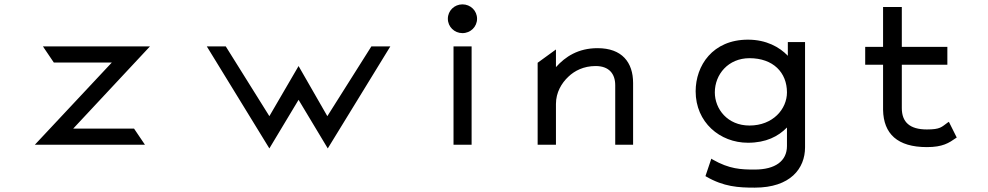

<svg xmlns="http://www.w3.org/2000/svg" viewBox="-20 -664 4532 881"><path d="M595 -74H316L668 -451H177L227 -377H493L140 0H645Z M1216 -131 1016 -451H929L1216 17L1350 -206L1484 17L1771 -451H1684L1482 -131L1350 -361Z M2102 -512C2139 -512 2169 -541 2169 -578C2169 -615 2139 -644 2102 -644C2065 -644 2035 -615 2035 -578C2035 -541 2065 -512 2102 -512ZM2144 -451H2061V0H2144Z M2885 -283C2885 -378 2834 -443 2722 -443C2633 -443 2574 -404 2531 -356V-437L2447 -376V0H2531V-187C2531 -240 2557 -283 2588 -312C2616 -339 2658 -361 2713 -361C2775 -361 2803 -325 2803 -273V0H2885Z M3260 -240C3260 -323 3322 -397 3419 -397C3528 -397 3591 -331 3591 -240C3591 -164 3527 -88 3419 -88C3318 -88 3260 -164 3260 -240ZM3172 -245C3172 -103 3283 -9 3412 -9C3495 -9 3551 -38 3591 -79V6C3591 75 3537 114 3443 114C3380 114 3327 112 3250 68L3244 64L3217 144L3220 146C3301 193 3368 197 3443 197C3607 197 3674 109 3674 12V-471H3595V-408C3557 -448 3496 -482 3412 -482C3250 -482 3172 -363 3172 -245Z M4370 -33 4334 -105 4329 -102C4300 -81 4295 -70 4233 -70C4154 -70 4118 -104 4118 -168V-367H4327V-449H4118V-632H4032V-449H3950V-367H4032V-160C4034 -50 4098 11 4233 11C4306 11 4334 -8 4367 -31Z"/></svg>

Font: Charger Monospace
Style: Regular
Weight: 400
Designer: Jasper
Foundry: Cannot Into Space Fonts
Version: Version 0.980